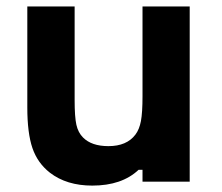

<svg xmlns="http://www.w3.org/2000/svg" viewBox="-20 -562 686 594"><path d="M265.6 12.2Q186 12.2 134.3 -27.8Q96.2 -57.6 80.3 -104Q64.5 -150.4 64.5 -229V-542H210.9V-252.4Q210.9 -200.2 216.3 -176Q221.7 -151.9 236.8 -136.7Q263.2 -109.9 315.4 -109.9Q372.1 -109.9 398.9 -145.5Q411.1 -161.6 416 -187.5Q420.9 -213.4 420.9 -264.6V-542H566.9V0H420.9V-36.6H408.7Q356.9 12.2 265.6 12.2Z"/></svg>

Font: Acari Sans Neue Black
Style: Regular
Weight: 900
Designer: Alfredo Marco Pradil
Foundry: Alfredo Marco Pradil
Version: Version 1.045;June 16, 2019;FontCreator 11.5.0.2425 64-bit; 